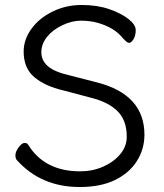

<svg xmlns="http://www.w3.org/2000/svg" viewBox="-20 -733 657 771"><path d="M234 -370Q161 -387 118 -423Q75 -459 75 -526Q75 -574 106 -617Q137 -660 191 -686.5Q245 -713 307.5 -713Q370 -713 418 -696.5Q466 -680 495.5 -657Q525 -634 525 -612Q525 -590 516 -575.5Q507 -561 499.5 -561Q492 -561 485 -568L473 -580Q439 -623 370 -642Q340 -650 304.5 -650Q269 -650 230 -631.5Q191 -613 168.5 -584.5Q146 -556 146 -523Q146 -490 172.5 -467Q199 -444 261 -430L370 -402Q560 -353 560 -192Q560 -134 529.5 -86Q499 -38 441.5 -10Q384 18 300 18Q144 18 47 -91Q42 -96 42 -110Q42 -124 55 -141.5Q68 -159 78.5 -159Q89 -159 93 -152Q159 -45 302 -45Q351 -45 393.5 -63.5Q436 -82 462.5 -113.5Q489 -145 489 -184Q489 -248 454 -284.5Q419 -321 351 -339Z"/></svg>

Font: Fusion Kai T
Style: Regular
Weight: 400
Designer: Fontworks Inc.
Version: Version 24.134;May 13, 2024